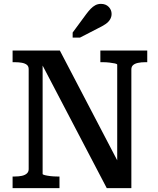

<svg xmlns="http://www.w3.org/2000/svg" viewBox="-20 -971 817 991"><path d="M45 0V-60H56Q77 -60 93 -63.5Q109 -67 118.5 -75.5Q128 -84 128 -98V-614Q128 -629 118.5 -636.5Q109 -644 93 -647Q77 -650 56 -650H45V-710H289L602 -111L585 -107V-637Q585 -641 573.5 -643.5Q562 -646 545 -648Q528 -650 511 -650H498V-710H740V-650H730Q709 -650 692.5 -646.5Q676 -643 667 -635Q658 -627 658 -613V0H531L182 -667L200 -669V-73Q200 -70 211.5 -67Q223 -64 240.5 -62Q258 -60 274 -60H287V0ZM425 -898 355 -803V-777H393L488 -826Q509 -836 524.5 -846.5Q540 -857 548 -870.5Q556 -884 556 -899Q556 -920 541 -935.5Q526 -951 501 -951Q485 -951 472 -944Q459 -937 448 -925.5Q437 -914 425 -898Z"/></svg>

Font: Roboto Serif SemiCondensed Medium
Style: Regular
Weight: 500
Width: 4
Designer: Greg Gazdowicz
Foundry: Commercial Type
Version: Version 1.007